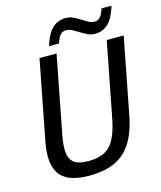

<svg xmlns="http://www.w3.org/2000/svg" viewBox="-122 -916 851 1014"><g transform="rotate(-15 303.0 -408.5)"><path d="M242.2 9.8Q144 9.8 98.9 -28.1Q53.7 -65.9 53.7 -147Q53.7 -184.6 63 -230.5L146 -658.7H239.3L158.7 -243.2Q148.9 -193.4 148.9 -160.2Q148.9 -110.4 173.6 -88.1Q198.2 -65.9 256.3 -65.9Q335 -65.9 374.3 -106Q413.6 -146 434.1 -249.5L513.7 -658.7H606.4L524.9 -239.3Q499.5 -109.4 432.6 -49.8Q365.7 9.8 242.2 9.8ZM462.4 -706.1Q441.9 -706.1 423.3 -715.1Q404.8 -724.1 387.2 -735.1Q369.6 -746.1 352.8 -755.1Q335.9 -764.2 318.8 -764.2Q300.8 -764.2 289.1 -752.7Q277.3 -741.2 265.1 -706.1H210.9Q231.4 -772.9 261.5 -800Q291.5 -827.1 334 -827.1Q355.5 -827.1 374.3 -818.1Q393.1 -809.1 410.4 -798.1Q427.7 -787.1 444.1 -778.1Q460.4 -769 476.6 -769Q496.1 -769 508.3 -782.5Q520.5 -795.9 530.3 -827.1H585Q569.8 -779.8 554 -756.1Q538.1 -732.4 515.6 -719.2Q493.2 -706.1 462.4 -706.1Z"/></g></svg>

Font: Liberation Mono
Style: Italic
Weight: 400
Italic angle: -12°
Monospace: yes
Designer: Steve Matteson
Foundry: Ascender Corporation
Version: Version 2.1.5